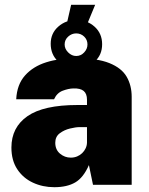

<svg xmlns="http://www.w3.org/2000/svg" viewBox="-20 -769 622 799"><path d="M206 10Q157.5 10 116.8 -9Q76 -28 51.8 -64.8Q27.5 -101.5 27.5 -155Q27.5 -239 94.2 -285.5Q161 -332 302 -332H342V-354Q342 -379 328.2 -390.5Q314.5 -402 285 -401Q265 -400.5 241 -391.5Q217 -382.5 205 -356H47.5Q50.5 -417 84 -454.8Q117.5 -492.5 172.5 -509.8Q227.5 -527 294 -527Q384 -527 435 -506.5Q486 -486 507 -449.8Q528 -413.5 528 -366V0H367L350 -82Q327 -29.5 293 -9.8Q259 10 206 10ZM274.5 -113Q288.5 -113 300.8 -118Q313 -123 322 -131.8Q331 -140.5 336.2 -151.5Q341.5 -162.5 342 -175V-240H311Q295.5 -240 271.5 -234.2Q247.5 -228.5 228.8 -214.5Q210 -200.5 210 -175Q210 -146 229.8 -129.5Q249.5 -113 274.5 -113ZM298 -485Q253 -485 222 -513.2Q191 -541.5 191 -587Q191 -630.5 222.5 -658.2Q254 -686 298 -686Q342.5 -686 373.8 -657.8Q405 -629.5 405 -585Q405 -540 373.8 -512.5Q342.5 -485 298 -485ZM297 -536Q316.5 -536 330.2 -550.8Q344 -565.5 344 -584Q344 -603.5 330.2 -616.8Q316.5 -630 297 -630Q278.5 -630 263.8 -616.8Q249 -603.5 249 -584Q249 -565.5 263.8 -550.8Q278.5 -536 297 -536ZM256 -662 276 -749H376L340 -662Z"/></svg>

Font: Public Sans Black
Style: Regular
Weight: 900
Designer: The Public Sans Project Authors: Dan O. Williams and USWDS (Libre Franklin designed by Pablo Impallari and Rodrigo Fuenz
Version: Version 1.007